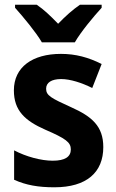

<svg xmlns="http://www.w3.org/2000/svg" viewBox="-20 -786 495 816"><path d="M158 -606H298C323 -650 378 -716 412 -753V-766H320C288 -744 260 -719 227 -685C195 -718 167 -745 136 -766H44V-753C78 -715 133 -649 158 -606ZM419 -161C419 -250 370 -291 283 -330C197 -369 176 -380 176 -409C176 -435 199 -450 240 -450C279 -450 328 -434 372 -412L412 -514C356 -542 302 -557 239 -557C118 -557 39 -501 39 -402C39 -316 86 -273 172 -235C260 -197 281 -181 281 -151C281 -120 257 -103 204 -103C155 -103 91 -120 40 -147V-22C91 1 143 10 211 10C349 10 419 -54 419 -161Z"/></svg>

Font: Noto Sans Lao Looped SemiCondensed
Style: Bold
Weight: 700
Width: 4
Designer: Mark Frömberg, Ben Mitchell
Foundry: The Fontpad Ltd
Version: Version 1.002